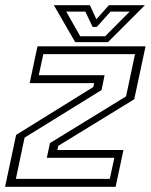

<svg xmlns="http://www.w3.org/2000/svg" viewBox="-22 -718 580 738"><path d="M39 -30.5H400L417.5 -111.5H158L170 -168L462.5 -347.5L497 -510H144.5L127 -429H380L368.5 -372L72.5 -189ZM-2.5 0 40 -199.5 336.5 -383.5 340 -398.5H92L122 -540H537.5L494 -336.5L202 -157.5L198.5 -141.5H452.5L422.5 0ZM267 -556 185 -698H323.5L348.5 -644L396.5 -698H535L393 -556ZM286.5 -578.5H382L476.5 -673.5H403L350 -614.5H334L306 -673.5H232.5Z"/></svg>

Font: Tourney Thin Light
Style: Italic
Weight: 300
Italic angle: -12°
Version: Version 1.015